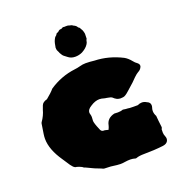

<svg xmlns="http://www.w3.org/2000/svg" viewBox="-162 -1047 1156 1224"><g transform="rotate(-20 416.0 -435.5)"><path d="M423.3 36.1C396.5 31.7 368.2 29.3 339.4 29.3C334 28.8 329.1 26.9 324.7 23.9C297.9 14.6 266.1 1 229.5 -17.6C223.1 -18.6 216.8 -22 210 -28.3C198.7 -33.7 188 -38.1 178.7 -40.5C169.9 -40.5 161.6 -44.4 154.3 -52.7C146.5 -60.5 137.2 -73.7 126 -91.8C126 -91.8 109.9 -116.2 109.9 -116.2C69.3 -174.8 48.8 -228.5 48.8 -277.8C48.8 -288.6 49.8 -299.3 51.3 -309.6C51.3 -309.6 61.5 -375 61.5 -375C62 -378.9 63 -382.3 65.4 -385.7C81.5 -408.2 92.8 -432.1 99.6 -457.5C99.6 -457.5 108.9 -482.9 108.9 -482.9C113.8 -496.6 126.5 -505.9 147 -511.2C169.9 -529.8 188.5 -546.9 202.1 -563C256.3 -599.6 314.9 -621.6 377.9 -629.4C391.1 -630.9 403.8 -633.3 416 -636.7C429.7 -640.6 443.4 -642.6 457 -642.6C475.6 -642.6 495.1 -641.1 515.6 -638.7C579.1 -636.7 641.1 -620.6 701.2 -589.8C715.3 -582 730 -569.3 744.1 -551.8C750.5 -543.5 757.8 -536.1 766.6 -530.3C774.9 -523.9 779.3 -517.1 779.3 -509.3C779.3 -506.3 778.8 -503.4 777.3 -500.5C772.5 -489.3 764.2 -480.5 752 -474.6C744.1 -470.2 734.4 -462.4 722.7 -451.2C722.7 -451.2 695.8 -424.3 695.8 -424.3C695.8 -424.3 650.4 -383.8 650.4 -383.8C631.8 -366.7 617.7 -357.4 607.4 -356.9C597.2 -356 591.3 -355.5 589.8 -355.5C573.2 -355.5 557.6 -363.3 542.5 -378.4C538.6 -381.8 531.7 -384.3 522 -385.7C520 -386.2 517.6 -386.7 515.1 -387.2C512.2 -387.7 508.8 -388.7 504.4 -389.2C500 -389.6 495.6 -390.1 491.2 -391.6C480.5 -395 470.2 -397 460.4 -397C441.4 -397 420.9 -390.1 399.9 -376C380.9 -364.7 371.6 -352.1 371.6 -338.9C371.6 -334.5 372.6 -329.1 374.5 -323.7C376 -318.4 377 -312.5 377 -306.6C376.5 -297.9 376 -289.1 375.5 -279.8C376.5 -268.1 382.8 -248 395 -220.2C398.9 -206.1 406.7 -199.2 418.5 -199.2C418.5 -199.2 425.8 -199.2 425.8 -199.2C427.2 -199.2 435.1 -197.3 449.2 -193.4C454.6 -204.6 458 -213.4 459.5 -220.7C465.3 -251.5 485.4 -270.5 519.5 -278.3C519.5 -278.3 543 -277.3 543 -277.3C556.6 -277.3 567.9 -279.3 576.7 -282.7C576.7 -282.7 579.1 -283.2 579.1 -283.2C592.8 -280.8 603 -279.8 610.4 -279.8C615.7 -278.3 628.4 -277.3 649.4 -277.3C649.4 -277.3 677.7 -277.3 677.7 -277.3C688 -282.2 698.2 -284.7 707.5 -284.7C718.3 -284.7 728.5 -281.7 737.8 -275.9C753.4 -270 761.2 -260.3 761.2 -246.6C761.2 -242.2 760.7 -237.8 759.3 -233.4C756.3 -225.1 754.9 -217.3 754.9 -209.5C754.9 -197.3 758.3 -185.1 765.1 -172.9C766.6 -153.8 769 -127.9 773.4 -94.2C773.4 -89.4 772 -85.4 768.6 -82C768.6 -82 768.1 -58.1 768.1 -58.1C768.1 -49.8 770.5 -40.5 774.9 -30.3C777.3 -24.4 778.3 -19 778.3 -13.7C778.3 -7.3 776.4 -1.5 772.9 3.9C766.6 13.7 755.4 19.5 739.3 21.5C697.8 26.4 654.8 28.8 610.4 28.8C587.4 28.8 568.8 31.2 554.7 36.6C553.7 37.1 552.7 37.6 551.3 37.6C551.3 37.6 548.8 37.1 548.8 37.1C537.1 33.7 525.9 31.7 515.1 31.7C502.9 31.7 490.2 32.7 478 34.7C467.3 36.6 457 37.6 446.8 37.6C439 37.6 431.2 37.1 423.3 36.1ZM360.8 -720.7C344.7 -731.9 335 -740.2 332 -746.6C328.6 -752.9 326.2 -756.8 324.2 -759.3C324.2 -759.3 323.2 -761.2 323.2 -761.2C321.8 -765.6 320.3 -769.5 317.9 -773.4C313.5 -780.8 311.5 -787.1 311.5 -792.5C311.5 -792.5 312 -797.4 312 -797.4C312 -797.4 310.5 -797.4 310.5 -797.4C310.5 -797.4 316.4 -829.1 316.4 -829.1C318.4 -837.9 321.3 -846.2 325.7 -854.5C330.1 -862.8 333 -867.2 334.5 -867.7C339.8 -871.1 344.2 -876 346.7 -881.3C348.1 -884.8 352.1 -887.2 359.4 -888.7C360.8 -889.2 362.3 -890.1 363.3 -891.6C369.1 -897.9 375 -900.9 381.3 -900.9C381.3 -900.9 383.8 -900.9 383.8 -900.9C386.2 -900.9 388.2 -901.4 389.6 -902.8C393.1 -905.3 396.5 -907.2 400.9 -907.7C404.8 -907.7 408.2 -907.2 411.6 -906.7C413.1 -906.7 414.6 -906.7 416 -907.2C417.5 -907.2 420.9 -907.2 426.3 -907.2C428.7 -907.2 431.2 -907.2 433.6 -906.7C439.9 -904.3 446.8 -902.3 453.1 -901.4C456.1 -900.9 459 -899.4 461.4 -897.5C461.4 -897.5 464.8 -895 464.8 -895C477.1 -889.6 484.4 -883.8 487.8 -877.4C489.3 -875 490.7 -872.6 493.2 -871.1C498 -869.1 501 -865.7 502.4 -860.8C502.9 -858.4 504.4 -856.4 506.3 -854C509.3 -850.1 511.7 -844.2 514.2 -835.9C516.6 -827.6 517.6 -821.8 517.6 -819.3C517.6 -807.1 517.1 -796.4 516.6 -787.1C513.2 -782.2 511.2 -777.3 510.7 -772C510.3 -766.6 507.8 -760.3 503.4 -753.4C494.1 -738.3 479 -725.6 458.5 -714.4C442.9 -707 426.8 -703.6 409.7 -703.6C390.1 -703.6 374 -709.5 360.8 -720.7Z"/></g></svg>

Font: Kaph
Style: Regular
Weight: 400
Designer: GGBotNet
Foundry: f0n7.com